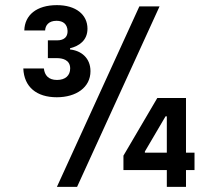

<svg xmlns="http://www.w3.org/2000/svg" viewBox="-20 -728 849 748"><path d="M201.7 0H280.3L601.6 -703.1H522.9ZM70.8 -461.4C73.7 -389.2 122.6 -349.1 201.2 -349.1C276.4 -349.1 332.5 -387.2 332.5 -450.7C332.5 -502 296.4 -530.8 252.9 -535.2V-540C287.6 -548.3 320.8 -570.3 320.8 -616.2C320.8 -670.9 275.9 -708 201.7 -708C122.1 -708 76.2 -668.9 74.7 -609.4H155.8C156.7 -628.9 169.4 -647 200.2 -647C227.1 -647 242.2 -632.8 243.2 -607.9C244.1 -571.3 210.9 -570.8 202.1 -570.8H166.5V-501.5H202.1C221.2 -501.5 253.4 -496.1 253.4 -461.4C253.4 -434.1 234.9 -416.5 202.1 -416.5C168.5 -416.5 153.8 -435.1 150.9 -461.4ZM460.9 -65.4H629.9V0H704.6V-65.4H737.8V-133.3H704.6V-346.2H592.8L460.9 -121.6ZM544.4 -133.3V-137.7L625 -274.9H629.9V-133.3Z"/></svg>

Font: Wand UI Pro Bold
Style: Regular
Weight: 700
Designer: Andreas Faust
Version: Version 1.003;FEAKit 1.0